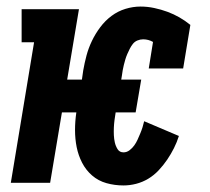

<svg xmlns="http://www.w3.org/2000/svg" viewBox="-20 -558 640 586"><path d="M357 8Q330 8 305 1Q280 -6 261 -22.5Q242 -39 230.5 -61.5Q219 -84 214 -109Q209 -134 209 -161Q209 -188 213 -215H169L133 0H13L84 -429H46V-530H221L185 -315H230L234 -343Q238 -366 244 -388.5Q250 -411 260.5 -433Q271 -455 286 -475Q301 -495 320.5 -509.5Q340 -524 363 -531Q386 -538 409 -538Q430 -538 451 -533.5Q472 -529 491 -522Q510 -515 527.5 -505Q545 -495 561 -482L539 -349H434L447 -430Q440 -434 432.5 -436Q425 -438 417 -438Q408 -438 399.5 -434.5Q391 -431 385.5 -424Q380 -417 376 -409Q372 -401 368.5 -393Q365 -385 362.5 -376.5Q360 -368 358 -360Q356 -352 354.5 -343.5Q353 -335 352 -327L350 -315H411L394 -215H333Q331 -203 329.5 -191.5Q328 -180 327.5 -168.5Q327 -157 327.5 -145.5Q328 -134 330.5 -123Q333 -112 339 -102.5Q345 -93 357 -93Q367 -93 375.5 -99.5Q384 -106 390 -114.5Q396 -123 400 -132Q404 -141 408 -150.5Q412 -160 415 -169.5Q418 -179 420 -188L526 -143Q520 -124 511 -106Q502 -88 490.5 -71Q479 -54 464.5 -38.5Q450 -23 432.5 -12.5Q415 -2 395.5 3Q376 8 357 8Z"/></svg>

Font: Iosevka Slab Extended
Style: Bold Italic
Weight: 700
Width: 7
Italic angle: -9°
Monospace: yes
Designer: Belleve Invis
Foundry: Belleve Invis
Version: Version 11.1.0; ttfautohint (v1.8.3)